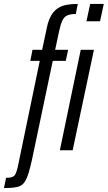

<svg xmlns="http://www.w3.org/2000/svg" viewBox="-97 -763 547 975"><path d="M-77 192 -66 140Q-45 140 -34 135.5Q-23 131 -17.5 119Q-12 107 -7 86L105 -454H57L68 -510H117L140 -618Q145 -645 153.5 -665.5Q162 -686 174.5 -701Q187 -716 204 -725.5Q221 -735 244.5 -739Q268 -743 298 -743L288 -692Q262 -692 245.5 -685Q229 -678 220 -659.5Q211 -641 204 -608L183 -510H249L237 -454H171L65 50Q56 90 48 116Q40 142 30.5 157.5Q21 173 7.5 180Q-6 187 -26.5 189.5Q-47 192 -77 192ZM342 -655 361 -743H430L411 -655ZM207 0 313 -510H380L272 0Z"/></svg>

Font: Saira UltraCondensed Medium
Style: Italic
Weight: 500
Width: 1
Italic angle: -12°
Designer: Hector Gatti with collaboration of the Omnibus-Type team
Foundry: Omnibus-Type
Version: Version 1.101